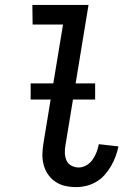

<svg xmlns="http://www.w3.org/2000/svg" viewBox="-20 -755 540 783"><path d="M290 8Q267 8 245 3Q223 -2 205 -14.5Q187 -27 175 -45Q163 -63 157.5 -85Q152 -107 153 -130Q154 -153 158 -176L237 -655H113L112 -735H341L247 -163Q244 -147 244.5 -131Q245 -115 251 -101Q257 -87 271 -79.5Q285 -72 301 -72Q317 -72 332.5 -81Q348 -90 358 -104.5Q368 -119 374 -135Q380 -151 383 -167L463 -158Q459 -138 451.5 -117.5Q444 -97 433 -78Q422 -59 407 -42Q392 -25 372.5 -13.5Q353 -2 332 3Q311 8 290 8ZM368 -349H105V-415H368Z"/></svg>

Font: Iosevka Term Curly Medium
Style: Italic
Weight: 500
Italic angle: -9°
Designer: Belleve Invis
Foundry: Belleve Invis
Version: Version 32.3.0